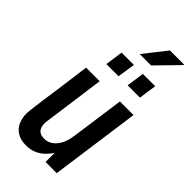

<svg xmlns="http://www.w3.org/2000/svg" viewBox="-287 -984 1059 1059"><g transform="rotate(45 243.0 -454.0)"><path d="M162 12Q120 12 93 -4.5Q66 -21 52.5 -50Q39 -79 39 -117Q39 -125 41 -141Q43 -157 46 -181.5Q49 -206 54 -240.5Q59 -275 65 -318Q71 -361 78 -413Q85 -465 93 -526H199Q191 -469 184.5 -420Q178 -371 172.5 -331Q167 -291 162.5 -259Q158 -227 155 -204Q152 -181 150 -167.5Q148 -154 148 -150Q148 -116 162.5 -100.5Q177 -85 207 -85Q247 -85 276.5 -120Q306 -155 314 -218L357 -526H463L390 0H303V-71Q290 -51 271 -32Q252 -13 225 -0.5Q198 12 162 12ZM324 -619 339 -723H435L420 -619ZM158 -619 173 -723H269L253 -619ZM249 -788 353 -920H463L464 -917L338 -788Z"/></g></svg>

Font: Archivo Narrow SemiBold
Style: Italic
Weight: 600
Italic angle: -8°
Designer: Hector Gatti
Foundry: Omnibus-Type
Version: Version 3.002